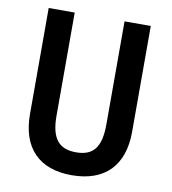

<svg xmlns="http://www.w3.org/2000/svg" viewBox="-81 -785 774 865"><g transform="rotate(10 305.5 -352.0)"><path d="M539 -229V-714H419V-243C419 -137 384 -95 306 -95C231 -95 191 -133 191 -242V-714H72V-229C72 -75 154 10 304 10C459 10 539 -79 539 -229Z"/></g></svg>

Font: Noto Sans Tamil Condensed SemiBold
Style: Regular
Weight: 600
Width: 3
Designer: Jelle Bosma - Monotype Design Team
Foundry: Monotype Imaging Inc.
Version: Version 2.004